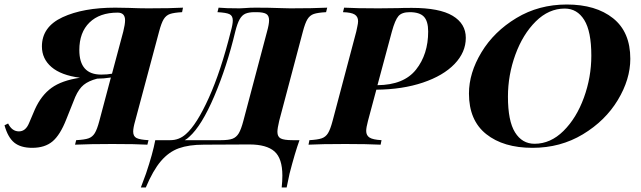

<svg xmlns="http://www.w3.org/2000/svg" viewBox="-77 -642 2846 852"><path d="M735 -608 731 -588Q695 -586 677.5 -580Q660 -574 649.5 -557Q639 -540 629 -502L523 -106Q514 -75 514 -58Q514 -37 529 -29.5Q544 -22 582 -20L577 0Q528 -3 421 -3Q321 -3 256 0L261 -20Q298 -22 315.5 -28Q333 -34 343.5 -51Q354 -68 364 -106L415 -298Q382 -293 354 -293Q316 -283 294.5 -265.5Q273 -248 257 -212L217 -112Q190 -43 156 -14.5Q122 14 66 14Q15 14 -13.5 -9Q-42 -32 -57 -86L-41 -94Q-24 -59 7 -59Q37 -59 52 -96L78 -157Q106 -219 151.5 -252Q197 -285 278 -297Q194 -308 151.5 -344.5Q109 -381 109 -436Q109 -523 200.5 -565.5Q292 -608 434 -608L493 -607Q543 -605 580 -605Q683 -605 735 -608ZM478 -552Q478 -586 445 -586Q365 -586 320 -542Q275 -498 275 -420Q275 -311 372 -311Q400 -311 420 -315L470 -502Q478 -534 478 -552Z M1375 -608 1370 -588Q1333 -586 1315.5 -580Q1298 -574 1287.5 -557Q1277 -540 1267 -502L1162 -106Q1154 -72 1154 -57Q1154 -35 1169 -27.5Q1184 -20 1221 -20H1252Q1232 35 1208 128L1195 190H1173Q1176 162 1176 137Q1176 61 1141 30Q1106 -1 1029 -1L827 0Q761 0 716.5 16Q672 32 637 73Q602 114 570 190H548Q569 134 571 128Q601 39 612 -20H679Q718 -20 748 -47Q796 -89 849.5 -207.5Q903 -326 947 -502Q956 -534 956 -551Q956 -572 941.5 -579Q927 -586 888 -588L893 -608Q924 -605 986 -605Q999 -605 1007 -606Q1031 -608 1057 -608Q1118 -608 1170 -606Q1186 -605 1211 -605Q1313 -605 1375 -608ZM1117 -552Q1117 -573 1104 -580.5Q1091 -588 1061 -588H1053Q1028 -588 1012.5 -581.5Q997 -575 986.5 -556.5Q976 -538 967 -502Q930 -347 874 -215.5Q818 -84 763 -35Q755 -27 743 -20H904Q938 -20 955 -26.5Q972 -33 982.5 -50.5Q993 -68 1003 -106L1108 -502Q1117 -534 1117 -552Z M1556 -106Q1548 -76 1548 -61Q1548 -41 1563 -31.5Q1578 -22 1616 -20L1612 0Q1552 -3 1456 -3Q1346 -3 1292 0L1296 -20Q1332 -22 1350 -28Q1368 -34 1378.5 -51Q1389 -68 1399 -106L1504 -502Q1505 -508 1508.5 -523.5Q1512 -539 1512 -548Q1512 -568 1497 -577.5Q1482 -587 1445 -588L1450 -608Q1502 -605 1602 -605L1690 -606Q1711 -607 1751 -607Q1873 -607 1931.5 -572Q1990 -537 1990 -474Q1990 -410 1940 -358Q1890 -306 1799.5 -275.5Q1709 -245 1593 -244ZM1598 -264Q1715 -265 1769 -333Q1823 -401 1823 -502Q1823 -548 1804 -568Q1785 -588 1741 -588Q1706 -588 1691 -570.5Q1676 -553 1662 -502Z M2004 -227Q2004 -318 2059.5 -410Q2115 -502 2214.5 -562Q2314 -622 2438 -622Q2567 -622 2643.5 -561Q2720 -500 2720 -381Q2720 -290 2664.5 -198Q2609 -106 2509.5 -46Q2410 14 2286 14Q2157 14 2080.5 -47Q2004 -108 2004 -227ZM2177 -213Q2177 -105 2208.5 -54.5Q2240 -4 2295 -4Q2366 -4 2423.5 -61Q2481 -118 2514 -208.5Q2547 -299 2547 -395Q2547 -503 2515.5 -553.5Q2484 -604 2429 -604Q2358 -604 2300.5 -547Q2243 -490 2210 -399.5Q2177 -309 2177 -213Z"/></svg>

Font: Playfair Display SC
Style: Bold Italic
Weight: 700
Italic angle: -14°
Designer: Claus Eggers Sørensen
Foundry: Claus Eggers Sørensen
Version: Version 1.200; ttfautohint (v1.6)